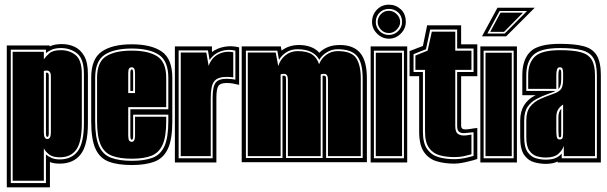

<svg xmlns="http://www.w3.org/2000/svg" viewBox="-20 -693 2590 819"><path d="M9 106V-499H192V-495Q204 -501 217.5 -503Q231 -505 244 -505Q273 -505 298 -493.5Q323 -482 339 -454.5Q355 -427 355 -377V-168Q355 -74 324 -34.5Q293 5 235 5Q208 5 193 -2V106ZM26 88H176V-34Q186 -25 200.5 -19Q215 -13 235 -13Q285 -13 311.5 -48Q338 -83 338 -168V-377Q338 -442 309 -465Q280 -488 240 -488Q217 -488 201.5 -481.5Q186 -475 176 -466V-481H26ZM34 78V-472H167V-440Q176 -453 191 -466Q206 -479 240 -479Q277 -479 303 -457.5Q329 -436 329 -377V-168Q329 -88 305.5 -55Q282 -22 235 -22Q206 -22 190.5 -33.5Q175 -45 167 -60V78ZM182 -100Q197 -100 197 -128V-368Q197 -392 179 -392Q171 -392 167 -390V-128Q167 -100 182 -100ZM182 -109Q176 -109 176 -124V-383H180Q188 -383 188 -370V-124Q188 -109 182 -109Z M542 11Q482 11 444 -3.5Q406 -18 387.5 -58Q369 -98 369 -176V-361Q369 -442 414 -473Q459 -504 542 -504Q625 -504 670 -473Q715 -442 715 -361V-176Q715 -98 696 -58Q677 -18 639 -3.5Q601 11 542 11ZM542 -7Q596 -7 630.5 -20Q665 -33 681.5 -69.5Q698 -106 698 -176V-204H548V-115Q548 -104 546.5 -100.5Q545 -97 542 -97Q536 -97 536 -115V-227H698V-361Q698 -433 657.5 -459.5Q617 -486 542 -486Q467 -486 426.5 -459.5Q386 -433 386 -361V-176Q386 -106 402.5 -69.5Q419 -33 454 -20Q489 -7 542 -7ZM542 -16Q491 -16 458 -28.5Q425 -41 409.5 -75.5Q394 -110 394 -176V-361Q394 -428 432 -452.5Q470 -477 542 -477Q613 -477 651 -452.5Q689 -428 689 -361V-236H527V-115Q527 -99 531 -93.5Q535 -88 542 -88Q556 -88 556 -115V-195H689V-176Q689 -110 673.5 -75.5Q658 -41 625.5 -28.5Q593 -16 542 -16ZM527 -296H556V-381Q556 -406 542 -406Q535 -406 531 -401Q527 -396 527 -381ZM536 -305V-382Q536 -397 542 -397Q548 -397 548 -382V-305Z M726 0V-495H884V-471Q907 -488 937.5 -493.5Q968 -499 1000 -491V-331Q986 -334 974.5 -336.5Q963 -339 947 -339Q919 -339 911 -325.5Q903 -312 903 -276V0ZM742 -18H887V-276Q887 -324 900 -340.5Q913 -357 947 -357Q955 -357 965.5 -356Q976 -355 984 -353V-477Q951 -485 921 -474Q891 -463 874 -437L867 -478H742ZM751 -27V-469H860L870 -412Q882 -447 912 -462Q942 -477 975 -470V-363Q968 -364 961 -364.5Q954 -365 947 -365Q909 -365 894 -346.5Q879 -328 879 -276V-27Z M1011 -1V-495H1178L1181 -477Q1195 -488 1213.5 -494.5Q1232 -501 1256 -501Q1282 -501 1304.5 -493Q1327 -485 1342 -468Q1358 -484 1379.5 -492.5Q1401 -501 1430 -501Q1488 -501 1516.5 -467Q1545 -433 1545 -358V-1ZM1029 -19H1185V-370H1192Q1196 -370 1198 -367Q1200 -364 1200 -353V-19H1356V-370H1363Q1367 -370 1369 -367Q1371 -364 1371 -353V-19H1527V-358Q1527 -426 1502.5 -454.5Q1478 -483 1420 -483Q1396 -483 1375 -470.5Q1354 -458 1342 -438Q1317 -483 1249 -483Q1199 -483 1170 -438L1163 -477H1029ZM1037 -27V-469H1156L1167 -411Q1175 -439 1197.5 -457Q1220 -475 1249 -475Q1290 -475 1311 -461Q1332 -447 1341 -419Q1350 -443 1371.5 -459Q1393 -475 1420 -475Q1479 -475 1499 -445.5Q1519 -416 1519 -358V-27H1379V-353Q1379 -378 1363 -378Q1360 -378 1355.5 -377.5Q1351 -377 1348 -375V-27H1208V-353Q1208 -378 1192 -378Q1189 -378 1184.5 -377.5Q1180 -377 1177 -375V-27Z M1561 0V-495H1717V0ZM1575 -18H1703V-477H1575ZM1583 -27V-468H1695V-27ZM1639 -528Q1610 -528 1588.5 -549.5Q1567 -571 1567 -599Q1567 -630 1587.5 -651.5Q1608 -673 1639 -673Q1668 -673 1689.5 -653.5Q1711 -634 1711 -599Q1711 -571 1689.5 -549.5Q1668 -528 1639 -528ZM1639 -544Q1662 -544 1678.5 -560.5Q1695 -577 1695 -599Q1695 -625 1678.5 -640Q1662 -655 1639 -655Q1615 -655 1599 -639Q1583 -623 1583 -599Q1583 -577 1599 -560.5Q1615 -544 1639 -544ZM1639 -552Q1618 -552 1604.5 -567Q1591 -582 1591 -599Q1591 -618 1604.5 -632.5Q1618 -647 1639 -647Q1658 -647 1672.5 -632.5Q1687 -618 1687 -599Q1687 -582 1672.5 -567Q1658 -552 1639 -552Z M1917 5Q1877 5 1843 -5Q1809 -15 1788.5 -44.5Q1768 -74 1768 -132V-368H1727V-475L1784 -497L1802 -585H1947V-504H2016V-368H1947V-156Q1947 -141 1965 -141Q1975 -141 1989 -143.5Q2003 -146 2016 -147V-15Q2008 -12 1999 -9.5Q1990 -7 1981 -5Q1966 -1 1949 2Q1932 5 1917 5ZM1917 -14Q1932 -14 1946.5 -16Q1961 -18 1973 -21Q1980 -23 1986.5 -24.5Q1993 -26 2000 -28V-129Q1986 -128 1975 -126.5Q1964 -125 1959 -125Q1945 -125 1937.5 -131.5Q1930 -138 1930 -156V-386H2000V-486H1930V-567H1815L1797 -483L1744 -462V-386H1784V-132Q1784 -82 1802.5 -56.5Q1821 -31 1851.5 -22.5Q1882 -14 1917 -14ZM1917 -23Q1884 -23 1856 -30.5Q1828 -38 1810.5 -61.5Q1793 -85 1793 -132V-395H1752V-456L1804 -477L1822 -558H1922V-477H1991V-395H1922V-156Q1922 -131 1932 -123Q1942 -115 1959 -115Q1967 -115 1976 -116.5Q1985 -118 1991 -119V-35L1968 -29Q1946 -23 1917 -23Z M2029 0V-495H2185V0ZM2043 -18H2171V-477H2043ZM2051 -27V-468H2163V-27ZM2102 -660H2261L2139 -538H2036ZM2059 -550H2133L2228 -646H2111ZM2071 -557 2115 -639H2211L2130 -557Z M2308 6Q2284 6 2258.5 -1Q2233 -8 2216 -32Q2199 -56 2199 -107V-179Q2199 -255 2265 -287H2208V-372Q2208 -439 2242 -472.5Q2276 -506 2369 -506Q2433 -506 2471 -495.5Q2509 -485 2526 -456Q2543 -427 2543 -372V0H2359V-4Q2338 6 2308 6ZM2308 -12Q2334 -12 2350 -19Q2366 -26 2376 -38V-18H2526V-372Q2526 -421 2511 -445.5Q2496 -470 2461.5 -479Q2427 -488 2369 -488Q2287 -488 2256 -459.5Q2225 -431 2225 -372V-305H2349Q2343 -301 2332.5 -297.5Q2322 -294 2309 -289Q2290 -282 2268 -270.5Q2246 -259 2231 -238Q2216 -217 2216 -179V-107Q2216 -65 2230.5 -44.5Q2245 -24 2266 -18Q2287 -12 2308 -12ZM2308 -21Q2289 -21 2270 -26.5Q2251 -32 2238 -50.5Q2225 -69 2225 -107V-179Q2225 -217 2241.5 -238Q2258 -259 2285 -271Q2312 -283 2341 -293Q2367 -302 2374.5 -315Q2382 -328 2382 -354V-382Q2382 -393 2379.5 -399.5Q2377 -406 2368 -406Q2359 -406 2356 -397Q2353 -388 2353 -371V-314H2233V-372Q2233 -425 2262 -452Q2291 -479 2369 -479Q2424 -479 2456.5 -470.5Q2489 -462 2503.5 -439Q2518 -416 2518 -372V-27H2385V-71Q2380 -54 2362.5 -37.5Q2345 -21 2308 -21ZM2362 -313V-371Q2362 -397 2368 -397Q2374 -397 2374 -382V-354Q2374 -325 2362 -313ZM2368 -98Q2380 -98 2381 -110Q2382 -116 2382 -123.5Q2382 -131 2382 -141V-247Q2369 -239 2361 -226.5Q2353 -214 2353 -193V-135Q2353 -120 2355 -109Q2357 -98 2368 -98ZM2368 -107Q2363 -107 2363 -116L2362 -135V-193Q2362 -216 2374 -229V-117Q2374 -107 2368 -107Z"/></svg>

Font: Alumni Sans Collegiate One
Style: Regular
Weight: 400
Designer: Robert E. Leuschke
Foundry: Robert E. Leuschke
Version: Version 1.100